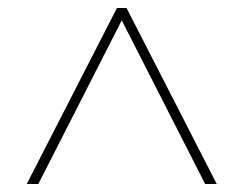

<svg xmlns="http://www.w3.org/2000/svg" viewBox="-20 -739 612 481"><path d="M47 -278 273 -719H297L523 -278H494L285 -688L76 -278Z"/></svg>

Font: Noto Sans Kannada Thin
Style: Regular
Weight: 100
Designer: Jelle Bosma - Monotype Design Team
Foundry: Monotype Imaging Inc.
Version: Version 2.005; ttfautohint (v1.8.4.7-5d5b)